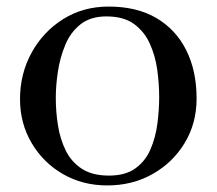

<svg xmlns="http://www.w3.org/2000/svg" viewBox="-20 -562 660 585"><path d="M465 -266Q465 -307 459 -350Q453 -393 436 -430Q419 -467 387.5 -489.5Q356 -512 304 -512Q256 -512 225.5 -488Q195 -464 179 -425.5Q163 -387 156.5 -344.5Q150 -302 150 -264Q150 -222 156.5 -180.5Q163 -139 180 -104Q197 -69 229 -48Q261 -27 312 -27Q362 -27 392.5 -49Q423 -71 438.5 -107Q454 -143 459.5 -185Q465 -227 465 -266ZM579 -262Q579 -186 542.5 -126Q506 -66 444.5 -31.5Q383 3 307 3Q232 3 172 -31.5Q112 -66 76.5 -126Q41 -186 41 -260Q41 -337 76 -401Q111 -465 172 -503.5Q233 -542 311 -542Q397 -542 456.5 -507Q516 -472 547.5 -409Q579 -346 579 -262Z"/></svg>

Font: Kaisei Tokumin Medium
Style: Regular
Weight: 500
Designer: Font-Kai,
Foundry: KAZUO KANAI
Version: Version 5.003